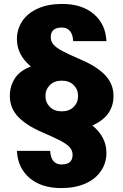

<svg xmlns="http://www.w3.org/2000/svg" viewBox="-20 -732 627 976"><path d="M450 -94Q521 -35 521 45Q521 96 493.5 137Q466 178 414 201Q362 224 291 224Q190 224 130 172.5Q70 121 66 35H235Q239 104 293 104Q349 104 349 55Q349 34 335.5 18Q322 2 290.5 -15Q259 -32 196 -59Q114 -94 72 -138.5Q30 -183 30 -244Q30 -294 55.5 -333.5Q81 -373 137 -394Q66 -453 66 -533Q66 -584 93.5 -625Q121 -666 173 -689Q225 -712 296 -712Q397 -712 457 -660.5Q517 -609 521 -523H352Q348 -592 294 -592Q238 -592 238 -543Q238 -522 251.5 -506Q265 -490 296.5 -473Q328 -456 391 -429Q473 -394 515 -349.5Q557 -305 557 -244Q557 -195 531.5 -157.5Q506 -120 450 -94ZM294 -166Q332 -166 354.5 -188.5Q377 -211 377 -244Q377 -277 354.5 -299.5Q332 -322 294 -322Q256 -322 233.5 -299.5Q211 -277 211 -244Q211 -211 233.5 -188.5Q256 -166 294 -166Z"/></svg>

Font: Fz Poppins
Style: Bold
Weight: 700
Designer: Ninad Kale (Devanagari), Jonny Pinhorn (Latin)
Foundry: Indian Type Foundry
Version: Vit hóa bi Vntype.Com & FontZin.Com